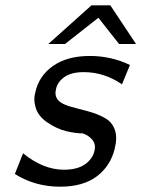

<svg xmlns="http://www.w3.org/2000/svg" viewBox="-20 -695 533 724"><path d="M162 -529 325 -675H396L493 -529H429L351 -628L225 -529ZM36 -39 67 -117Q143 -55 221 -55Q276 -55 306 -79.5Q336 -104 338 -139Q339 -157 325 -171.5Q311 -186 292 -192Q265 -192 229.5 -200.5Q194 -209 157.5 -234Q121 -259 113 -295Q106 -320 113 -346Q126 -408 179.5 -446Q233 -484 319 -484Q399 -484 470 -450L440 -377Q373 -423 296 -423Q248 -423 222 -404Q196 -385 191 -358Q182 -321 219 -303Q235 -295 267.5 -287Q300 -279 326.5 -271Q353 -263 378 -248.5Q403 -234 413 -205.5Q423 -177 413 -136Q397 -69 345 -30Q293 9 207 9Q112 9 36 -39Z"/></svg>

Font: Coval
Style: Book Italic
Weight: 350
Foundry: Context Ltd
Version: Version 001.000